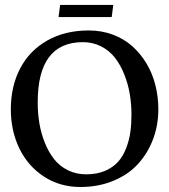

<svg xmlns="http://www.w3.org/2000/svg" viewBox="-20 -745 686 778"><path d="M223.6 -725.1H439L432.6 -675.8H217.3ZM315.9 -574.2Q132.8 -574.2 132.8 -330.6Q132.8 -286.6 139.6 -245.4Q146.5 -204.1 161.9 -166Q177.2 -127.9 199.5 -99.9Q221.7 -71.8 255.1 -55.2Q288.6 -38.6 329.6 -38.6Q372.6 -38.6 405.5 -52.7Q438.5 -66.9 458.5 -89.4Q478.5 -111.8 491 -144Q503.4 -176.3 508.1 -209Q512.7 -241.7 512.7 -279.8Q512.7 -322.8 505.9 -363.8Q499 -404.8 483.6 -443.4Q468.3 -481.9 446 -510.7Q423.8 -539.6 390.1 -556.9Q356.4 -574.2 315.9 -574.2ZM621.6 -302.2Q621.6 -238.3 600.6 -181.9Q579.6 -125.5 540.3 -81.8Q501 -38.1 440.2 -12.7Q379.4 12.7 305.7 12.7Q223.1 12.7 158.4 -29.3Q93.8 -71.3 58.8 -142.8Q23.9 -214.4 23.9 -302.2Q23.9 -396 62 -468.3Q100.1 -540.5 171.9 -581.1Q243.7 -621.6 339.4 -621.6Q391.1 -621.6 436.3 -605Q481.4 -588.4 515.1 -558.6Q548.8 -528.8 573 -488.8Q597.2 -448.7 609.4 -401.1Q621.6 -353.5 621.6 -302.2Z"/></svg>

Font: Neuton
Style: Regular
Weight: 400
Designer: Brian M Zick
Version: Version 1.3